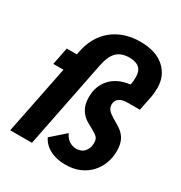

<svg xmlns="http://www.w3.org/2000/svg" viewBox="-178 -879 959 1018"><g transform="rotate(30 301.5 -370.0)"><path d="M569 -187Q569 -148 556 -112.5Q543 -77 517.5 -49Q492 -21 454.5 -4.5Q417 12 367 12Q313 12 273.5 -8.5Q234 -29 215 -67L300 -142Q313 -115 332.5 -102.5Q352 -90 375 -90Q408 -90 425.5 -111.5Q443 -133 443 -164Q443 -187 432 -198Q421 -209 395 -223L361 -242Q333 -258 315 -287Q297 -316 297 -362Q297 -430 338.5 -475Q380 -520 455 -529L457 -540Q459 -548 459.5 -559Q460 -570 460 -578Q460 -650 380 -650Q331 -650 303.5 -623.5Q276 -597 264 -537L157 0H24L108 -419H46L67 -525H129L131 -537Q140 -588 162 -628Q184 -668 217.5 -695.5Q251 -723 294 -737.5Q337 -752 388 -752Q483 -752 535.5 -705.5Q588 -659 588 -584Q588 -572 586.5 -553.5Q585 -535 580 -513L565 -438H492Q456 -438 438.5 -424.5Q421 -411 421 -388Q421 -369 432 -356Q443 -343 466 -329L500 -309Q535 -289 552 -260.5Q569 -232 569 -187Z"/></g></svg>

Font: IBM Plex Sans Cond
Style: Bold Italic
Weight: 700
Width: 3
Italic angle: -11°
Designer: Mike Abbink, Paul van der Laan, Pieter van Rosmalen
Foundry: Bold Monday
Version: Version 1.3